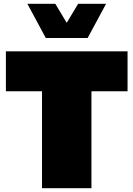

<svg xmlns="http://www.w3.org/2000/svg" viewBox="-20 -990 702 1010"><path d="M201 -510H11V-720H651V-510H461V0H201ZM391 -970H538L441 -790H221L124 -970H271L331 -870Z"/></svg>

Font: Metropolitano Black
Style: Regular
Weight: 900
Designer: Fonts by Alex Slobzheninov & Chris M. Simpson / Changes by Cristiano Sobral
Foundry: Fonts by Alex Slobzheninov & Chris M. Simpson / Changes by Cristiano Sobral
Version: Version 1.00;August 30, 2020;FontCreator 13.0.0.2681 64-bit